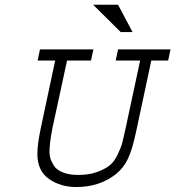

<svg xmlns="http://www.w3.org/2000/svg" viewBox="-20 -753 722 790"><path d="M144.5 -549.8H364.3L354.5 -503.9H255.9L196.3 -228.5Q183.6 -165 183.6 -127Q183.6 -115.2 187 -102.5Q190.4 -89.8 201.2 -72.3Q211.9 -54.7 237.8 -43.9Q263.7 -33.2 301.8 -33.2Q346.7 -33.2 379.9 -45.4Q413.1 -57.6 431.6 -72.8Q450.2 -87.9 464.4 -117.7Q478.5 -147.5 483.4 -166.5Q488.3 -185.5 496.1 -221.7L556.6 -503.9H456.1L465.8 -549.8H681.6L671.9 -503.9H602.5L541 -215.8Q524.4 -136.7 506.3 -99.6Q488.3 -62.5 460 -39.1Q391.6 16.6 293.9 16.6Q229.5 16.6 181.6 -16.6Q133.8 -49.8 133.8 -120.1Q133.8 -160.2 148.4 -228.5L207 -503.9H134.8ZM363.3 -733.4H465.8L525.4 -621.1H476.6Z"/></svg>

Font: Thabit-Oblique
Style: Oblique
Weight: 500
Designer: Regenerated by Nadim Shaikli
Foundry: MAK Alagha
Version: 0.01